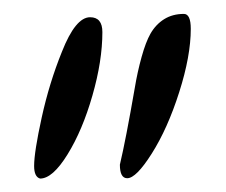

<svg xmlns="http://www.w3.org/2000/svg" viewBox="-20 -791 333 283"><path d="M201.7 -741.2Q194.8 -729 188.7 -707Q182.6 -685.1 178.7 -661.6Q165.5 -585.4 156.7 -548.3Q156.7 -528.3 167.5 -528.3Q180.7 -528.3 203.6 -564.5Q227.1 -601.6 244.1 -655Q261.2 -708.5 261.2 -748.5Q261.2 -770.5 251 -770.5Q234.4 -770.5 221.9 -762.7Q209.5 -754.9 201.7 -741.2ZM79.6 -563.5Q101.6 -599.1 116.2 -650.1Q130.9 -701.2 130.9 -743.7Q130.9 -765.6 112.8 -765.6Q91.3 -765.6 71.3 -714.8Q52.7 -668.9 41.5 -617.9Q30.3 -566.9 30.3 -546.4Q30.3 -530.3 39.1 -527.8Q57.6 -527.8 79.6 -563.5Z"/></svg>

Font: Amatica SC
Style: Bold
Weight: 400
Designer: Vernon Adams, Ben Nathan
Foundry: newtypography
Version: Version 2.000